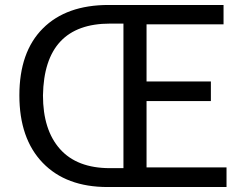

<svg xmlns="http://www.w3.org/2000/svg" viewBox="-20 -753 987 773"><path d="M413 0Q246 0 152 -97.5Q58 -195 58 -369Q58 -544 152.5 -638.5Q247 -733 417 -733H880V-655H570V-425H829V-346H570V-79H892V0ZM423 -76H477V-658H423Q158 -658 153 -369Q153 -230 221.5 -153Q290 -76 423 -76Z"/></svg>

Font: Noto Sans CJK KR Regular (TTF)
Style: Regular
Weight: 400
Designer: Ryoko NISHIZUKA 西塚涼子 (kana & ideographs); Paul D. Hunt (Latin, Greek & Cyrillic); Wenlong ZHANG 张文龙 (bopomofo); Sandoll 
Foundry: Adobe Systems Incorporated
Version: Version 1.004;PS 1.004;hotconv 1.0.82;makeotf.lib2.5.63406